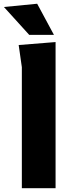

<svg xmlns="http://www.w3.org/2000/svg" viewBox="-58 -982 378 1002"><path d="M56 0V-631.5L39.5 -747L232 -762.5V0ZM223.5 -800H94.5L-37.5 -945.5L136 -962.5Z"/></svg>

Font: B612
Style: Bold
Weight: 700
Designer: Nicolas Chauveau, Thomas Paillot, Jonathan Favre-Lamarine, Jean-Luc Vinot
Foundry: AIRBUS
Version: Version 1.008